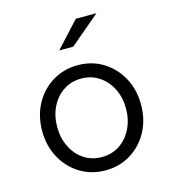

<svg xmlns="http://www.w3.org/2000/svg" viewBox="-107 -793 794 889"><g transform="rotate(-15 290.0 -349.0)"><path d="M290.5 8Q223 8 169 -25Q115 -58 84 -115.2Q53 -172.3 53 -244.2Q53 -316 84 -373Q115 -430 169 -463Q223 -496 290.5 -496Q358 -496 411.5 -463Q465 -430 496 -373.1Q527 -316.2 527 -244.1Q527 -172 496 -115Q465 -58 411.5 -25Q358 8 290.5 8ZM289.5 -56Q338 -56 375 -80.5Q412 -105 433.5 -147.9Q455 -190.9 455 -244.4Q455 -298 433.5 -340.5Q411.9 -383 374.8 -407.5Q337.7 -432 290 -432Q242 -432 204.8 -407.5Q167.6 -382.9 146.3 -340.3Q125 -297.7 125 -244Q125 -190.5 146.3 -147.7Q167.6 -104.8 204.8 -80.4Q242 -56 289.5 -56ZM226 -584 338 -706H437L293 -584Z"/></g></svg>

Font: Red Hat Text VF
Style: Regular
Weight: 300
Designer: Pentagram, MCKL
Foundry: Pentagram, MCKL
Version: Version 1.023